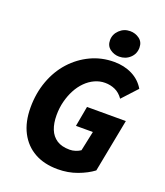

<svg xmlns="http://www.w3.org/2000/svg" viewBox="-155 -961 927 1078"><g transform="rotate(20 308.0 -422.0)"><path d="M317 12Q236 12 178 -20.5Q120 -53 88 -114.5Q56 -176 56 -262Q56 -348 83 -421.5Q110 -495 158.5 -548.5Q207 -602 271.5 -632.5Q336 -663 411 -663Q471 -663 519 -639Q567 -615 594 -569L512 -480Q491 -510 463 -522.5Q435 -535 403 -535Q371 -535 341.5 -521.5Q312 -508 287.5 -483.5Q263 -459 245.5 -426Q228 -393 218 -354Q208 -315 208 -272Q208 -223 222 -188Q236 -153 265.5 -133.5Q295 -114 343 -114Q360 -114 377 -119.5Q394 -125 407 -134L432 -252H331L353 -373H585L524 -56Q487 -28 433 -8Q379 12 317 12ZM425 -700Q395 -700 370.5 -718Q346 -736 346 -770Q346 -805 372.5 -830.5Q399 -856 436 -856Q467 -856 491.5 -838Q516 -820 516 -786Q516 -749 489.5 -724.5Q463 -700 425 -700Z"/></g></svg>

Font: Source Sans 3 ExtraBold
Style: Italic
Weight: 800
Italic angle: -11°
Version: Version 3.052;hotconv 1.1.0;makeotfexe 2.6.0